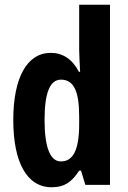

<svg xmlns="http://www.w3.org/2000/svg" viewBox="-20 -780 540 810"><path d="M198 10C251 10 282 -11 314 -60H322L340 0H444V-760H314V-570C314 -549 316 -519 318 -477H313C285 -531 244 -557 194 -557C94 -557 36 -452 36 -274C36 -96 93 10 198 10ZM237 -99C192 -99 168 -157 168 -275C168 -386 190 -444 237 -444C291 -444 314 -396 314 -288V-257C314 -148 289 -99 237 -99Z"/></svg>

Font: Noto Sans Arabic UI XCn
Style: Bold
Weight: 700
Width: 2
Designer: Monotype Design Team, Nadine Chahine and Nizar Qandah
Foundry: Monotype Imaging Inc.
Version: Version 2.010